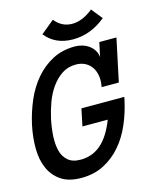

<svg xmlns="http://www.w3.org/2000/svg" viewBox="-125 -891 792 983"><g transform="rotate(-15 271.0 -399.0)"><path d="M499 -316.9Q484.9 -252 459.5 -192.9Q434.1 -133.8 395 -88.4Q356 -43 303.5 -15.9Q251 11.2 184.1 11.2Q117.2 11.2 76.7 -16.4Q36.1 -43.9 16.1 -89.4Q-3.9 -134.8 -4.4 -194.3Q-4.9 -253.9 8.8 -317.9Q22.9 -381.8 48.6 -441.4Q74.2 -501 113.5 -546.9Q152.8 -592.8 204.8 -620.4Q256.8 -647.9 324.2 -647.9Q342.8 -647.9 361.8 -642.6Q380.9 -637.2 396.5 -626.2Q412.1 -615.2 422.6 -599.1Q433.1 -583 435.1 -562L451.2 -637.2H542L494.1 -411.1H402.8Q409.2 -440.9 405.5 -467.5Q401.9 -494.1 388.9 -514.2Q376 -534.2 354.5 -545.7Q333 -557.1 305.2 -557.1Q262.2 -557.1 230.2 -535.6Q198.2 -514.2 174.1 -480Q149.9 -445.8 134.5 -403.3Q119.1 -360.8 109.9 -317.9Q101.1 -274.9 98.6 -232.4Q96.2 -189.9 104.5 -156Q112.8 -122.1 137 -101.1Q161.1 -80.1 204.1 -80.1Q266.1 -80.1 312 -119.6Q357.9 -159.2 390.1 -242.2H255.9L274.9 -333H502ZM500 -751Q419.9 -685.1 326.2 -685.1Q231.9 -685.1 180.2 -751L251 -809.1Q287.1 -763.2 342.3 -763.2Q397 -763.2 453.1 -809.1Z"/></g></svg>

Font: Anonymous Pro
Style: Bold Italic
Weight: 700
Italic angle: -12°
Monospace: yes
Designer: Mark Simonson
Version: Version 1.003